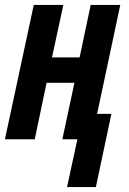

<svg xmlns="http://www.w3.org/2000/svg" viewBox="-27 -565 525 779"><path d="M245 194H362L425 -103H367L461 -545H341L296 -332H184L230 -545H110L-7 0H114L162 -229H275L226 0H287Z"/></svg>

Font: Noto Sans ExtraCondensed
Style: Bold Italic
Weight: 700
Width: 2
Italic angle: -12°
Designer: Monotype Design Team
Foundry: Monotype Imaging Inc.
Version: Version 2.013